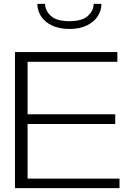

<svg xmlns="http://www.w3.org/2000/svg" viewBox="-20 -968 680 988"><path d="M57 0V-700H584V-650H122V-380H573V-330H122V-49H595V0ZM502 -948Q502 -915 483.5 -885.5Q465 -856 428 -837.5Q391 -819 337 -819Q283 -819 246 -837.5Q209 -856 190.5 -885.5Q172 -915 172 -948H212Q212 -914 241.5 -886.5Q271 -859 337 -859Q403 -859 432.5 -886.5Q462 -914 462 -948Z"/></svg>

Font: Panamera
Style: Regular
Weight: 400
Designer: Bastien Sozeau
Foundry: NBR — Bastien Sozeau
Version: Version 3.002; ttfautohint (v1.8.4.7-5d5b);gftools[0.9.33]